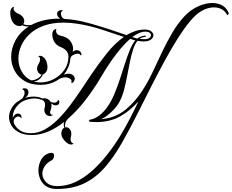

<svg xmlns="http://www.w3.org/2000/svg" viewBox="-20 -801 1539 1274"><path d="M356 453Q314 453 287 435Q260 417 247.5 388.5Q235 360 235 330Q235 295 250 264.5Q265 234 292 221Q301 216 308.5 214.5Q316 213 321 213Q331 213 335 218.5Q339 224 339 232Q339 240 335 249Q331 258 324 262Q291 279 276 303Q261 327 261 351Q261 383 287 408.5Q313 434 359 434Q423 434 481 406.5Q539 379 591 332.5Q643 286 689 228Q735 170 774 106.5Q813 43 844 -17.5Q875 -78 898 -128Q845 -67 777.5 -29Q710 9 620 9Q610 9 600 8.5Q590 8 579 7Q571 7 571 0Q571 -7 578 -7Q608 -12 637 -33.5Q666 -55 689 -87Q717 -125 738 -175Q759 -225 776.5 -278.5Q794 -332 810 -382Q826 -432 842.5 -471.5Q859 -511 878 -533L873 -534L844 -543Q812 -516 781 -479Q750 -442 723 -403.5Q696 -365 675 -331Q654 -297 642 -276Q602 -209 548 -138.5Q494 -68 430 -12Q426 -8 422 -1.5Q418 5 415 11Q414 16 412.5 22Q411 28 411 33Q411 38 413 44Q427 41 438 51Q449 61 452 74Q453 78 453 81.5Q453 85 453 88Q453 95 452 101Q451 107 449 112Q448 115 448 121Q448 131 453 140.5Q458 150 468 150Q467 151 464 154.5Q461 158 452 158Q434 158 414.5 138.5Q395 119 389 101Q388 96 387.5 92.5Q387 89 387 85Q387 71 392.5 60.5Q398 50 407 46Q403 37 403 26Q403 22 403.5 18.5Q404 15 405 11Q407 7 407 7Q357 47 302 71Q247 95 190 95Q140 95 106.5 77.5Q73 60 56.5 33Q40 6 40 -24Q40 -46 49 -67Q67 -112 114 -138H113Q127 -144 132.5 -153.5Q138 -163 141 -171Q142 -175 142.5 -178.5Q143 -182 143 -186Q143 -202 133 -205Q129 -206 129 -209Q129 -215 143 -215Q156 -215 162.5 -207.5Q169 -200 169 -189Q169 -177 162 -166Q161 -163 156 -159.5Q151 -156 145 -151Q172 -160 204 -160Q237 -160 263 -147Q266 -148 269 -148.5Q272 -149 276 -149Q287 -149 298 -143Q309 -137 316 -125Q324 -120 340 -120Q358 -120 361 -130Q363 -136 367 -136.5Q371 -137 372 -133Q374 -127 374 -124Q374 -117 369 -109.5Q364 -102 349 -102Q342 -102 333.5 -106Q325 -110 320 -114Q322 -106 322 -100Q322 -85 314 -64Q313 -62 312.5 -60Q312 -58 312 -56Q312 -49 317 -43.5Q322 -38 332 -39Q323 -31 311 -31Q297 -31 285.5 -42Q274 -53 274 -72Q274 -79 277 -88Q278 -93 278.5 -97Q279 -101 279 -105Q279 -114 276 -122.5Q273 -131 265 -135Q263 -136 260.5 -137Q258 -138 256 -139Q254 -139 253 -140H252Q224 -150 197 -147Q136 -141 102 -107Q68 -73 65 -32Q64 -22 65 -13Q65 -20 68 -26Q73 -37 83 -43Q93 -49 103 -47Q114 -46 119 -36.5Q124 -27 123 -20.5Q122 -14 116 -22Q110 -28 102 -28Q91 -28 81 -19Q71 -10 71 5Q71 12 72 16Q84 44 111.5 63.5Q139 83 184 83Q233 83 279 57Q325 31 367.5 -12Q410 -55 448.5 -106.5Q487 -158 521 -209.5Q555 -261 584 -304Q634 -378 688 -446Q742 -514 802 -556Q733 -579 654 -605Q575 -631 496 -643Q471 -647 448 -649Q425 -651 403 -651Q325 -651 268 -629.5Q211 -608 174.5 -573Q138 -538 120 -496Q102 -454 102 -412Q102 -366 124 -326.5Q146 -287 186 -268Q197 -267 212 -272Q227 -277 239.5 -286.5Q252 -296 256 -306Q243 -308 234.5 -320Q226 -332 226 -345Q226 -359 231 -368Q236 -377 240 -384Q242 -389 244 -394.5Q246 -400 246 -406Q246 -413 243.5 -419Q241 -425 233 -427Q238 -431 245 -431Q256 -431 264.5 -424.5Q273 -418 277 -413Q287 -401 291 -384.5Q295 -368 295 -355Q295 -336 285.5 -323Q276 -310 264 -307Q258 -289 241 -275Q224 -261 204 -261Q215 -257 226.5 -255.5Q238 -254 249 -254Q294 -254 336.5 -276Q379 -298 406.5 -336.5Q434 -375 434 -425V-427Q434 -442 424 -459Q414 -476 382 -489Q353 -501 340 -524Q327 -547 327 -571Q327 -594 338.5 -602.5Q350 -611 354 -608Q353 -605 352.5 -602.5Q352 -600 352 -597Q352 -570 386 -563Q426 -555 445.5 -530Q465 -505 465 -477Q465 -467 462 -456Q473 -468 489 -468Q503 -468 511.5 -459.5Q520 -451 521 -441Q521 -434 517 -434Q515 -434 510 -440Q508 -445 495 -445Q482 -445 466 -436.5Q450 -428 447 -412Q444 -380 432.5 -353.5Q421 -327 404 -306Q421 -312 433 -312Q452 -312 464 -302.5Q476 -293 476 -279Q476 -269 469 -259Q463 -251 458 -251Q451 -251 454 -259Q458 -270 443.5 -279Q429 -288 413 -288Q406 -288 396 -285.5Q386 -283 375 -278Q320 -238 249 -238Q185 -238 141.5 -264.5Q98 -291 76 -333.5Q54 -376 54 -424Q54 -479 83 -533.5Q112 -588 171 -625Q146 -625 127 -633Q119 -628 109 -628Q98 -628 86 -634Q74 -640 65 -653Q58 -664 53 -680.5Q48 -697 48 -713Q48 -738 59 -749Q64 -754 68 -754.5Q72 -755 74 -754Q70 -749 70 -743Q70 -733 78.5 -725Q87 -717 95 -713Q103 -710 111.5 -705.5Q120 -701 130 -690Q141 -677 141 -661Q141 -648 134 -640Q141 -638 150.5 -636Q160 -634 170 -634Q175 -634 180 -634.5Q185 -635 189 -636Q227 -656 274.5 -667Q322 -678 380 -677Q359 -690 359 -709Q359 -723 369 -728.5Q379 -734 387 -734Q393 -734 395 -731.5Q397 -729 390 -725Q384 -722 384 -711Q384 -703 389 -691Q391 -687 395 -683Q399 -679 404 -676Q421 -675 437.5 -673Q454 -671 471 -669Q524 -661 586.5 -643Q649 -625 710.5 -605Q772 -585 819 -568Q848 -585 878.5 -595Q909 -605 941 -605Q969 -605 983.5 -593Q998 -581 998 -567Q998 -551 981.5 -538.5Q965 -526 931 -526Q923 -526 913 -527Q903 -528 892 -530Q875 -509 863 -472.5Q851 -436 842 -391Q833 -346 824 -298.5Q815 -251 803.5 -206.5Q792 -162 774 -128Q760 -101 736 -75Q712 -49 687 -31Q662 -13 645 -10Q744 -16 814.5 -74.5Q885 -133 940 -224Q969 -271 997 -331.5Q1025 -392 1056 -457Q1087 -522 1122.5 -582.5Q1158 -643 1201 -690Q1244 -737 1297 -760Q1344 -781 1389 -781Q1426 -781 1455.5 -764.5Q1485 -748 1499 -710L1488 -700Q1476 -726 1452.5 -739Q1429 -752 1399 -752Q1359 -752 1317 -728Q1281 -708 1241.5 -660.5Q1202 -613 1159.5 -546Q1117 -479 1073.5 -399Q1030 -319 986.5 -233.5Q943 -148 901 -64Q843 52 789 147Q735 242 675 310.5Q615 379 538 416Q461 453 356 453ZM945 -541Q962 -542 972 -550Q982 -558 982 -568Q982 -577 972.5 -584Q963 -591 941 -591Q921 -590 900 -580.5Q879 -571 858 -555Q868 -552 876 -549.5Q884 -547 891 -545Q905 -556 919.5 -560Q934 -564 945 -565L947 -557Q939 -556 928 -553.5Q917 -551 906 -543Q914 -542 924 -541.5Q934 -541 945 -541Z"/></svg>

Font: Fleur De Leah
Style: Regular
Weight: 400
Designer: Robert E. Leuschke
Foundry: Robert E. Leuschke
Version: Version 1.010; ttfautohint (v1.8.3)